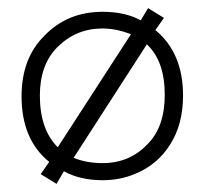

<svg xmlns="http://www.w3.org/2000/svg" viewBox="-20 -435 527 472"><path d="M232 -406Q288 -406 326 -385L344 -415L383 -391L362 -361Q430 -305 430 -200Q430 -130 398.5 -80Q367 -30 313 -8Q276 8 232 8Q177 8 137 -14L119 17L80 -7L101 -37Q33 -92 33 -198Q33 -291 88 -346Q145 -406 232 -406ZM122 -73 302 -351Q265 -365 232 -365Q167 -365 121 -319Q78 -276 78 -200Q78 -117 122 -73ZM341 -326 161 -47Q193 -34 232 -34Q299 -34 343 -81Q385 -123 385 -202Q385 -285 341 -326Z"/></svg>

Font: Bhavuka
Style: Regular
Weight: 400
Version: 2.94.0; ttfautohint (v1.2) -l 7 -r 28 -G 50 -x 13 -D deva -f